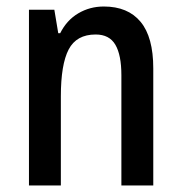

<svg xmlns="http://www.w3.org/2000/svg" viewBox="-20 -570 557 590"><path d="M299 -550Q373 -550 412 -503Q451 -456 451 -360V0H353V-339Q353 -401 334.5 -432.5Q316 -464 274 -464Q215 -464 191 -418Q167 -372 167 -274V0H69V-540H147L159 -468H165Q185 -508 220.5 -529Q256 -550 299 -550Z"/></svg>

Font: Noto Sans Ethiopic Condensed Medium
Style: Regular
Weight: 500
Width: 3
Designer: Monotype Design Team
Foundry: Monotype Imaging Inc.
Version: Version 2.102; ttfautohint (v1.8.4.7-5d5b)